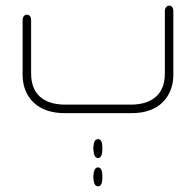

<svg xmlns="http://www.w3.org/2000/svg" viewBox="-20 -400 693 679"><path d="M446 0H208Q162 0 129 -16.5Q96 -33 78 -64Q60 -95 60 -137V-327Q60 -338 64.5 -343Q69 -348 75 -348Q82 -348 86 -343Q90 -338 90 -327V-141Q90 -86 121.5 -58Q153 -30 211 -30H442Q500 -30 531.5 -58Q563 -86 563 -141V-359Q563 -370 567.5 -375Q572 -380 578 -380Q585 -380 589 -375Q593 -370 593 -359V-137Q593 -95 575 -64Q557 -33 524.5 -16.5Q492 0 446 0ZM327 159Q319 159 315 151Q311 143 310 127V123Q311 106 315 99Q319 92 327 92Q334 92 338 99Q342 106 342 123V127Q342 143 338 151Q334 159 327 159ZM310 224Q311 207 315 199.5Q319 192 327 192Q334 192 338 199.5Q342 207 342 224V228Q342 244 338 251.5Q334 259 327 259Q319 259 315 251.5Q311 244 310 228Z"/></svg>

Font: Beiruti ExtraLight
Style: Regular
Weight: 250
Designer: Arlette Boutros
Foundry: Boutros
Version: Version 1.41